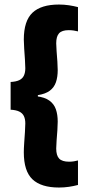

<svg xmlns="http://www.w3.org/2000/svg" viewBox="-20 -698 388 846"><path d="M323.6 -666.7V-559.7Q315.4 -561.8 305.1 -563.4Q294.7 -565.1 282.9 -565.1Q253.1 -565.1 240.4 -551.5Q227.7 -537.8 227.7 -507.2Q227.7 -494.3 229.4 -472Q231.2 -449.6 232.8 -426.8Q234.3 -404.1 234.3 -389.1Q234.3 -358.6 226.4 -335.6Q218.4 -312.6 199.5 -298.4Q180.5 -284.1 146.8 -278.8V-270L140.8 -273.9Q177.2 -269.6 197.5 -254.8Q217.9 -240.1 226.1 -216.7Q234.3 -193.3 234.3 -161.9Q234.3 -147.3 232.8 -124.3Q231.2 -101.3 229.4 -79.1Q227.7 -56.9 227.7 -43.6Q227.7 -12.9 240.7 0.8Q253.8 14.5 284.6 14.5Q295.9 14.5 305.8 12.8Q315.8 11.1 323.6 9V117Q304.9 122 283.5 125.2Q262.1 128.3 239.8 128.3Q161.2 128.3 123 92.1Q84.9 55.9 84.9 -26.9Q84.9 -43.3 86.6 -67.7Q88.4 -92.2 89.9 -116.1Q91.5 -140 91.5 -153.8Q91.5 -173.4 85.3 -186.4Q79.1 -199.4 65.1 -206.3Q51.1 -213.3 26.8 -214.6V-336.8Q51.1 -338.1 65.1 -344.9Q79.1 -351.7 85.3 -364.9Q91.5 -378.1 91.5 -397.6Q91.5 -411.9 89.9 -435.5Q88.4 -459.2 86.6 -483.6Q84.9 -508 84.9 -523.6Q84.9 -605.7 123 -641.9Q161.2 -678 239.8 -678Q262.1 -678 283.7 -674.8Q305.3 -671.5 323.6 -666.7Z"/></svg>

Font: Anek Tamil Medium
Style: Regular
Weight: 500
Designer: Aadarsh Rajan (Tamil), Yesha Goshar (Latin)
Foundry: Ek Type
Version: Version 1.003